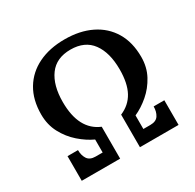

<svg xmlns="http://www.w3.org/2000/svg" viewBox="-164 -937 1128 1113"><g transform="rotate(-30 400.5 -380.0)"><path d="M653 -165H724.5V0H466V-218Q529 -244.5 559.5 -300.8Q590 -357 590 -450Q590 -562 542.5 -626.8Q495 -691.5 399.5 -691.5Q304.5 -691.5 257 -626.8Q209.5 -562 209.5 -450Q209.5 -265 333.5 -213.5V0H76.5V-165H146.5Q146.5 -130 162.2 -105.8Q178 -81.5 216.5 -81.5H263.5V-168.5Q215.5 -190.5 169.8 -230.5Q124 -270.5 94.5 -326Q65 -381.5 65 -450Q65 -548 106.5 -617.2Q148 -686.5 223.2 -723.2Q298.5 -760 399.5 -760Q501 -760 576.2 -723.2Q651.5 -686.5 693 -617.2Q734.5 -548 734.5 -450Q734.5 -381.5 705 -326.8Q675.5 -272 630 -233Q584.5 -194 536 -172.5V-81.5H583Q622 -81.5 637.5 -105.8Q653 -130 653 -165Z"/></g></svg>

Font: Besley SemiBold
Style: Regular
Weight: 600
Designer: Owen Earl
Foundry: indestructible type*
Version: Version 2.001; ttfautohint (v1.8.3)